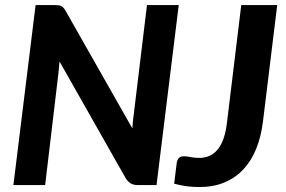

<svg xmlns="http://www.w3.org/2000/svg" viewBox="-20 -746 1152 774"><path d="M199.5 -725.5Q209 -725.5 215.5 -724.8Q222 -724 226.8 -721.8Q231.5 -719.5 235.5 -715Q239.5 -710.5 244 -703L513.5 -228.5Q514.5 -244.5 516 -259.5Q517.5 -274.5 519.5 -287.5L572.5 -725.5H700.5L611 0H536Q519 0 508.5 -5.8Q498 -11.5 488.5 -24.5L220 -498L215.5 -450.5L162 0H34L123.5 -725.5ZM1040 -255.5Q1032.5 -195 1012.8 -146.2Q993 -97.5 961 -63.2Q929 -29 884.8 -10.5Q840.5 8 784 8Q757.5 8 732.8 4.8Q708 1.5 682 -5.5L692.5 -89.5Q694 -100.5 700.5 -108.2Q707 -116 721.5 -116Q733 -116 748 -112.8Q763 -109.5 784 -109.5Q805.5 -109.5 824 -117.5Q842.5 -125.5 856.8 -142.5Q871 -159.5 880.8 -186.5Q890.5 -213.5 895 -252L952.5 -725.5H1097.5Z"/></svg>

Font: Lato Heavy
Style: Italic
Weight: 800
Italic angle: -7°
Designer: Lukasz Dziedzic
Foundry: tyPoland Lukasz Dziedzic
Version: Version 2.007; 2014-02-27